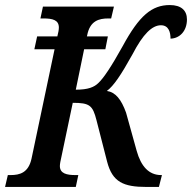

<svg xmlns="http://www.w3.org/2000/svg" viewBox="-40 -740 760 760"><path d="M-20 0H260L270 -47H259C224 -47 197 -53 197 -83C197 -92 200 -105 202 -114L248 -333C315 -333 327 -323 342 -264L384 -100C405 -19 449 0 540 0H589L601 -47H598C549 -47 518 -82 501 -143L459 -294C440 -347 417 -375 383 -380C410 -400 439 -443 485 -526C526 -605 562 -640 597 -640C628 -640 635 -612 635 -587C672 -588 700 -618 700 -663C700 -698 678 -720 632 -720C561 -720 511 -678 446 -558C400 -475 370 -431 350 -412C333 -395 309 -385 260 -385L293 -545H377L387 -596H304L305 -600C316 -658 352 -667 389 -667H400L411 -714H130L120 -667H132C168 -667 193 -661 193 -631C193 -623 191 -611 187 -596H107L96 -545H176L85 -113C73 -56 38 -47 2 -47H-9Z"/></svg>

Font: Noto Serif Condensed SemiBold
Style: Italic
Weight: 600
Width: 3
Italic angle: -12°
Designer: Monotype Design Team
Foundry: Monotype Imaging Inc.
Version: Version 2.014